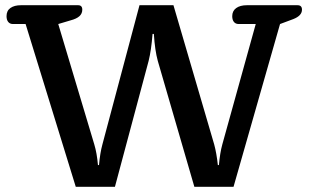

<svg xmlns="http://www.w3.org/2000/svg" viewBox="-20 -715 1181 735"><path d="M270 0 78 -623H30Q18 -623 11.5 -631Q5 -639 5 -653Q5 -674 20 -684.5Q35 -695 60 -695H279Q295 -695 295 -678Q295 -663 284 -653Q273 -643 250 -637L203 -623L341 -162Q351 -129 355 -83H359Q363 -129 372 -162L514 -695H644L800 -162Q809 -129 814 -83H818Q822 -129 831 -162L959 -623H894Q882 -623 875.5 -631Q869 -639 869 -653Q869 -673 884 -684Q899 -695 925 -695H1119Q1136 -695 1136 -678Q1136 -655 1103 -642L1052 -623L874 0H724L584 -482Q573 -522 569 -585H564Q559 -522 549 -482L420 0Z"/></svg>

Font: Maitree Semibold
Style: Regular
Weight: 600
Designer: CadsonDemak Team
Foundry: CadsonDemak
Version: Version 1.010